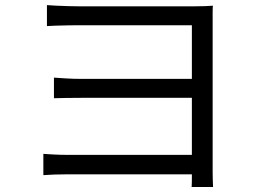

<svg xmlns="http://www.w3.org/2000/svg" viewBox="-20 -722 1040 767"><path d="M167.5 -701.6Q179.1 -700.6 202.8 -699.4Q226.4 -698.2 251.8 -697.5Q277.2 -696.8 292.8 -696.8Q310 -696.8 344.2 -696.8Q378.3 -696.8 422.2 -696.8Q466.2 -696.8 514.5 -696.8Q562.8 -696.8 609.7 -696.8Q656.6 -696.8 695.7 -696.8Q734.7 -696.8 760.1 -696.8Q781.3 -696.8 799.7 -697.5Q818.2 -698.2 830.5 -699.2Q829.5 -689.2 829.5 -673.8Q829.5 -658.5 829.5 -639.1Q829.5 -628.6 829.5 -587.4Q829.5 -546.2 829.5 -486.9Q829.5 -427.7 829.5 -360.5Q829.5 -293.3 829.5 -228.7Q829.5 -164 829.5 -113Q829.5 -62 829.5 -35.3Q829.5 -19.3 830 -3.6Q830.5 12.1 831.1 25.1H745.5Q746.1 17.4 746.3 7.1Q746.5 -3.2 746.5 -15.5Q746.5 -27.8 746.5 -40.4Q746.5 -73.2 746.5 -125.8Q746.5 -178.3 746.5 -240.6Q746.5 -302.9 746.5 -365.8Q746.5 -428.7 746.5 -483.4Q746.5 -538.1 746.5 -575Q746.5 -612 746.5 -621.2Q736.5 -621.2 703.9 -621.2Q671.3 -621.2 626.1 -621.2Q581 -621.2 530.3 -621.2Q479.6 -621.2 431.8 -621.2Q384.1 -621.2 347 -621.2Q310 -621.2 292.8 -621.2Q277.2 -621.2 251.6 -620.7Q226 -620.2 202.4 -619.5Q178.8 -618.8 167.5 -617.8ZM195.5 -411.9Q214.8 -410.5 244.2 -408.7Q273.7 -406.9 304.6 -406.9Q321.2 -406.9 360.3 -406.9Q399.5 -406.9 451.2 -406.9Q502.9 -406.9 557.8 -406.9Q612.8 -406.9 662.5 -406.9Q712.2 -406.9 746.4 -406.9Q780.5 -406.9 789.1 -406.9V-331.2Q780.5 -331.2 746.2 -331.2Q711.8 -331.2 662.6 -331.2Q613.4 -331.2 558.1 -331.2Q502.9 -331.2 451.5 -331.2Q400.1 -331.2 361.2 -331.2Q322.4 -331.2 305.8 -331.2Q274.3 -331.2 244.3 -330.7Q214.3 -330.2 195.5 -329.6ZM153.2 -107.3Q168 -106.3 194.6 -104.8Q221.2 -103.3 253.4 -103.3Q270.9 -103.3 313.1 -103.3Q355.3 -103.3 411.2 -103.3Q467.1 -103.3 527.2 -103.3Q587.2 -103.3 642 -103.3Q696.9 -103.3 736.7 -103.3Q776.5 -103.3 790.1 -103.3V-25.7Q774.6 -25.7 734.3 -25.7Q694 -25.7 639.1 -25.7Q584.3 -25.7 524.9 -25.7Q465.4 -25.7 410.1 -25.7Q354.8 -25.7 313 -25.7Q271.1 -25.7 253.6 -25.7Q224.3 -25.7 196.4 -24.7Q168.4 -23.7 153.2 -22.3Z"/></svg>

Font: Noto Sans HK Thin
Style: Regular
Weight: 100
Designer: Ryoko NISHIZUKA 西塚涼子 (kana, bopomofo & ideographs); Paul D. Hunt (Latin, Greek & Cyrillic); Sandoll Communications 산돌커뮤니
Foundry: Adobe
Version: Version 2.004-H2;hotconv 1.0.118;makeotfexe 2.5.65603